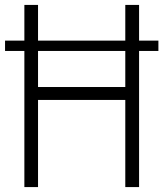

<svg xmlns="http://www.w3.org/2000/svg" viewBox="-22 -760 663 780"><path d="M77 0V-740H132.5V-406.5H487V-740H543V0H487V-354H132.5V0ZM-1.5 -553V-595H621.5V-553Z"/></svg>

Font: Encode Sans Condensed Light
Style: Regular
Weight: 300
Width: 3
Designer: Multiple Designers
Foundry: Impallari Type
Version: Version 3.000; ttfautohint (v1.8.3) -l 8 -r 50 -G 200 -x 14 